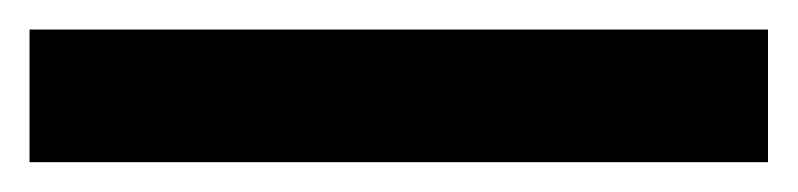

<svg xmlns="http://www.w3.org/2000/svg" viewBox="-20 -20 540 130"><path d="M0 89.8V0H500V89.8Z"/></svg>

Font: Montserrat Thin
Style: Regular
Weight: 100
Designer: Julieta Ulanovsky
Foundry: Julieta Ulanovsky
Version: Version 9.000